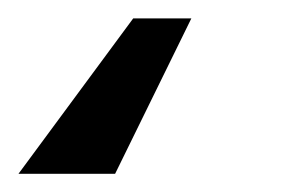

<svg xmlns="http://www.w3.org/2000/svg" viewBox="-42 16 338 211"><path d="M168.3 36.2 84.5 207H-21.7L104.4 36.2Z"/></svg>

Font: Inter UI Medium
Style: Italic
Weight: 500
Italic angle: 9.39999°
Designer: Rasmus Andersson
Foundry: rsms
Version: 3.2;8d6f07862